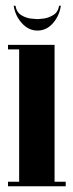

<svg xmlns="http://www.w3.org/2000/svg" viewBox="-20 -652 255 672"><path d="M47 -495H171V0H47ZM171 0V-16H210V0ZM8 0V-16H47V0ZM8 -479V-495H47V-479ZM187 -632H193Q188 -597 165.5 -571Q143 -545 111 -545Q80 -545 56.5 -571Q33 -597 28 -632H34Q38 -609 54.5 -599Q71 -589 88 -587Q105 -585 111 -585Q116 -585 132.5 -587Q149 -589 166 -599Q183 -609 187 -632Z"/></svg>

Font: Emberly Black
Style: Regular
Weight: 900
Designer: Rajesh Rajput
Foundry: Rajesh Rajput
Version: Version 1.000